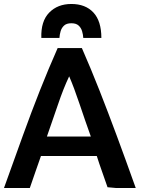

<svg xmlns="http://www.w3.org/2000/svg" viewBox="-23 -940 716 966"><path d="M660 6Q609 -137 564.5 -257Q520 -377 477.5 -485Q435 -593 389 -698H267Q221 -594 178 -485.5Q135 -377 91.5 -256.5Q48 -136 -3 6H127Q141 -36 155.5 -76.5Q170 -117 183 -155H464Q476 -117 490 -78Q504 -39 518 2L562 6ZM325 -556Q349 -501 376.5 -419Q404 -337 434 -253H213Q242 -335 269 -415Q296 -495 325 -556ZM336 -920Q267 -920 224.5 -876.5Q182 -833 185 -749H276Q277 -766 282 -783Q287 -800 299.5 -811.5Q312 -823 336 -823Q360 -823 372.5 -811.5Q385 -800 390 -783Q395 -766 396 -749H487Q487 -834 447 -877Q407 -920 336 -920Z"/></svg>

Font: Repo DemiBold
Style: Regular
Weight: 600
Designer: Stefan Peev
Foundry: Context Ltd
Version: Version 1.502